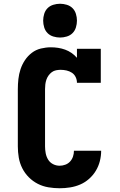

<svg xmlns="http://www.w3.org/2000/svg" viewBox="-20 -995 640 1023"><path d="M298 8Q268 8 238 3Q208 -2 181.5 -15.5Q155 -29 133.5 -50.5Q112 -72 98.5 -99Q85 -126 80 -155.5Q75 -185 75 -215V-520Q75 -547 78 -574Q81 -601 89.5 -626.5Q98 -652 113 -674.5Q128 -697 149.5 -713.5Q171 -730 198 -736.5Q225 -743 251 -743Q271 -743 290 -740Q309 -737 327 -730.5Q345 -724 361 -713Q377 -702 390 -687V-735H517V-554H390Q390 -570 383 -584.5Q376 -599 363 -607.5Q350 -616 334.5 -619.5Q319 -623 303 -623Q291 -623 278.5 -620.5Q266 -618 256 -610.5Q246 -603 238.5 -592.5Q231 -582 227 -570Q223 -558 221.5 -545.5Q220 -533 220 -520V-215Q220 -197 223.5 -178.5Q227 -160 236.5 -144.5Q246 -129 262.5 -120.5Q279 -112 298 -112Q313 -112 328 -117.5Q343 -123 353.5 -134.5Q364 -146 369 -161Q374 -176 374 -192H519Q519 -164 512 -136.5Q505 -109 490.5 -85Q476 -61 454.5 -42Q433 -23 407.5 -12Q382 -1 354 3.5Q326 8 298 8ZM300 -795Q282 -795 264 -800.5Q246 -806 233.5 -818.5Q221 -831 215.5 -849Q210 -867 210 -885Q210 -903 215.5 -921Q221 -939 233.5 -951.5Q246 -964 264 -969.5Q282 -975 300 -975Q318 -975 336 -969.5Q354 -964 366.5 -951.5Q379 -939 384.5 -921Q390 -903 390 -885Q390 -867 384.5 -849Q379 -831 366.5 -818.5Q354 -806 336 -800.5Q318 -795 300 -795Z"/></svg>

Font: Iosevka Curly Slab HvEx
Style: Regular
Weight: 900
Width: 7
Monospace: yes
Designer: Belleve Invis
Foundry: Belleve Invis
Version: Version 11.1.0; ttfautohint (v1.8.3)